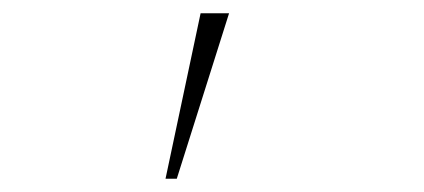

<svg xmlns="http://www.w3.org/2000/svg" viewBox="-20 -98 640 290"><path d="M283 -78H326L247 172H230Z"/></svg>

Font: IBM Plex Mono Thin
Style: Regular
Weight: 100
Monospace: yes
Designer: Mike Abbink, Paul van der Laan, Pieter van Rosmalen
Foundry: Bold Monday
Version: Version 2.3